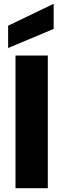

<svg xmlns="http://www.w3.org/2000/svg" viewBox="-20 -996 335 1016"><path d="M233 -702V0H62V-702ZM264 -843 23 -742V-860L264 -976Z"/></svg>

Font: MSTAGE
Style: Bold
Weight: 700
Designer: Ninad Kale (Devanagari), Jonny Pinhorn (Latin)
Foundry: Indian Type Foundry
Version: 4.004